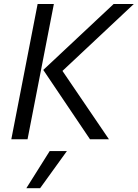

<svg xmlns="http://www.w3.org/2000/svg" viewBox="-20 -708 700 976"><path d="M37.5 0ZM120 0 253.8 -687.5H171.2L37.5 0ZM437.5 0H533.8L297.5 -347.5L660 -687.5H557.5L200 -352.5ZM183.8 248.8H113.8L232.5 60H320Z"/></svg>

Font: Cambay
Style: Italic
Weight: 400
Italic angle: -11°
Designer: Pooja Saxena
Foundry: Pooja Saxena
Version: Version 1.019;PS 001.019;hotconv 1.0.70;makeotf.lib2.5.58329